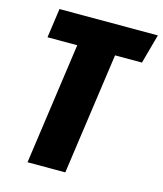

<svg xmlns="http://www.w3.org/2000/svg" viewBox="-106 -774 726 854"><g transform="rotate(15 257.5 -347.5)"><path d="M515 -695 478 -560H354L275 0H101L180 -560H43L62 -695Z"/></g></svg>

Font: Fira Sans Extra Condensed ExtraBold
Style: Italic
Weight: 800
Width: 3
Italic angle: -8°
Designer: Carrois Corporate & Edenspiekermann AG
Foundry: Carrois Corporate GbR & Edenspiekermann AG
Version: Version 4.203